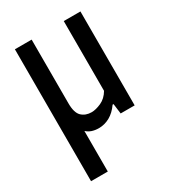

<svg xmlns="http://www.w3.org/2000/svg" viewBox="-185 -644 864 963"><g transform="rotate(-30 247.0 -162.0)"><path d="M222.5 9.5Q201.5 9.5 183.8 3.8Q166 -2 152 -15V220H55V-544H152V-175Q152 -120 174.2 -99Q196.5 -78 231 -78Q255.5 -78 286.8 -92Q318 -106 338 -140V-544H434.5V0H353.5L346 -58.5H340.5Q316.5 -24 286.2 -7.2Q256 9.5 222.5 9.5Z"/></g></svg>

Font: Encode Sans Cnd Md
Style: Regular
Weight: 500
Width: 3
Designer: Multiple Designers
Foundry: Impallari Type
Version: Version 3.002; ttfautohint (v1.8.3) -l 8 -r 50 -G 200 -x 14 